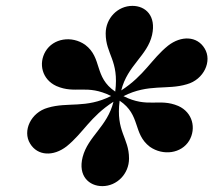

<svg xmlns="http://www.w3.org/2000/svg" viewBox="-20 -812 727 654"><path d="M261.5 -277C245 -212.5 283.5 -178 328.5 -178C378.5 -178 419.5 -220 419.5 -272C419.5 -343.5 374 -363 387.5 -469C460.5 -420 431.5 -357 490.5 -312C535.5 -280.5 598 -289 624.5 -333C649 -374.5 636.5 -429 587.5 -451C521.5 -479 484 -442.5 400.5 -484.5C487 -528 548.5 -504.5 616.5 -525C674.5 -541 703.5 -604 677 -647C651.5 -689.5 597.5 -691.5 552.5 -656.5C495.5 -610.5 472.5 -555.5 393 -504C414 -589.5 482 -622 498 -693C512.5 -758 476 -792 431 -792C381 -792 340 -750 340 -698C340 -626.5 386 -607 372.5 -500C299 -549.5 329.5 -614.5 270 -659.5C224 -691.5 161.5 -681.5 135 -637C110.5 -595.5 123 -541.5 172 -519C237.5 -490.5 275 -526.5 358.5 -485C272 -441.5 211.5 -465.5 143 -445C85 -429 56 -366 82.5 -323C108 -280.5 162 -278.5 207 -313.5C264 -359.5 286.5 -414 366.5 -465.5C345.5 -380.5 280 -348 261.5 -277Z"/></svg>

Font: Bodoni* 11pt
Style: Bold Italic
Weight: 700
Italic angle: -13°
Version: Version 2.3